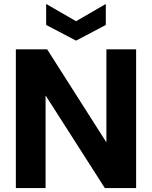

<svg xmlns="http://www.w3.org/2000/svg" viewBox="-20 -949 767 969"><path d="M60 0V-700H218L516 -232H517V-700H667V0H509L211 -466H210V0ZM364 -744 213 -823V-929L364 -842L514 -929V-823Z"/></svg>

Font: DM Sans 28pt Black
Style: Regular
Weight: 900
Version: Version 4.004;gftools[0.9.30]